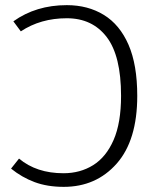

<svg xmlns="http://www.w3.org/2000/svg" viewBox="-20 -716 620 747"><path d="M228 11Q164 11 114.5 -7.5Q65 -26 23 -60L54 -99Q122 -42 227 -42Q292 -42 342.5 -73.5Q393 -105 422 -171.5Q451 -238 451 -343Q451 -499 395 -572Q339 -645 240 -645Q138 -645 61 -594L32 -633Q120 -696 240 -696Q322 -696 384 -658Q446 -620 480 -542Q514 -464 514 -343Q514 -170 434 -79.5Q354 11 228 11Z"/></svg>

Font: Trujillo Light
Style: Regular
Weight: 300
Designer: Fira Sans original fonts by bBox Type GmbH, Carrois Corporate GbR, & Edenspiekermann AG / Changes by Cristiano Sobral
Foundry: Fira Sans original fonts by bBox Type GmbH, Carrois Corporate GbR, & Edenspiekermann AG / Changes by Cristiano Sobral
Version: Version 4.301;July 28, 2020;FontCreator 13.0.0.2655 64-bit